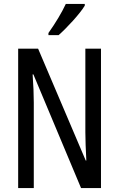

<svg xmlns="http://www.w3.org/2000/svg" viewBox="-20 -963 609 983"><path d="M414 -934V-943H317C296 -898 266 -848 228 -794V-783H280C321 -819 389 -892 414 -934ZM497 0V-714H417V-286C417 -248 419 -200 422 -141H419L175 -714H73V0H153V-438C153 -479 151 -527 147 -582H151L395 0Z"/></svg>

Font: Noto Sans Gurmukhi UI ExtraCondensed
Style: Regular
Weight: 400
Width: 2
Designer: Jelle Bosma - Monotype Design Team
Foundry: Monotype Imaging Inc.
Version: Version 2.004